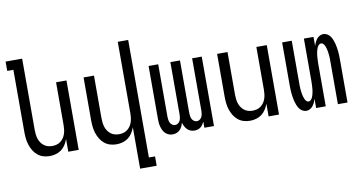

<svg xmlns="http://www.w3.org/2000/svg" viewBox="-87 -968 2673 1416"><g transform="rotate(-10 1250.0 -260.0)"><path d="M219 8Q194 8 170.5 1Q147 -6 128 -22Q109 -38 96.5 -59Q84 -80 76.5 -103.5Q69 -127 66.5 -151.5Q64 -176 64 -200V-665H18V-735H142V-200Q142 -183 144 -166.5Q146 -150 151 -134.5Q156 -119 165.5 -105Q175 -91 188 -81Q201 -71 217 -66.5Q233 -62 250 -62Q267 -62 283 -66.5Q299 -71 312 -81Q325 -91 334.5 -105Q344 -119 349 -134.5Q354 -150 356 -166.5Q358 -183 358 -200V-520H436V0H358V-95Q350 -73 337.5 -53Q325 -33 306.5 -19Q288 -5 265 1.5Q242 8 219 8Z M858 215V-95Q850 -73 837.5 -53Q825 -33 806.5 -19Q788 -5 765 1.5Q742 8 719 8Q694 8 670.5 1Q647 -6 628 -22Q609 -38 596.5 -59Q584 -80 576.5 -103.5Q569 -127 566.5 -151.5Q564 -176 564 -200V-520H642V-200Q642 -183 644 -166.5Q646 -150 651 -134.5Q656 -119 665.5 -105Q675 -91 688 -81Q701 -71 717 -66.5Q733 -62 750 -62Q767 -62 783 -66.5Q799 -71 812 -81Q825 -91 834.5 -105Q844 -119 849 -134.5Q854 -150 856 -166.5Q858 -183 858 -200V-735H936V145H982V215Z M1139 8Q1124 8 1110 2.5Q1096 -3 1085 -13.5Q1074 -24 1067.5 -38Q1061 -52 1057 -66.5Q1053 -81 1052 -96Q1051 -111 1051 -126V-520H1123V-126Q1123 -115 1125 -103Q1127 -91 1132 -81Q1137 -71 1147 -64Q1157 -57 1168 -57Q1180 -57 1190 -64Q1200 -71 1205 -81Q1210 -91 1212 -103Q1214 -115 1214 -126V-520H1286V-126Q1286 -115 1288 -103Q1290 -91 1295 -81Q1300 -71 1310 -64Q1320 -57 1332 -57Q1343 -57 1353 -64Q1363 -71 1368 -81Q1373 -91 1375 -103Q1377 -115 1377 -126V-520H1449V0H1377V-46Q1372 -35 1365 -24.5Q1358 -14 1348.5 -6.5Q1339 1 1327 4.5Q1315 8 1302 8Q1287 8 1273 2.5Q1259 -3 1248.5 -13.5Q1238 -24 1231 -38Q1224 -52 1220 -66Q1217 -52 1210.5 -38Q1204 -24 1193.5 -13.5Q1183 -3 1168.5 2.5Q1154 8 1139 8Z M1719 8Q1694 8 1670.5 1Q1647 -6 1628 -22Q1609 -38 1596.5 -59Q1584 -80 1576.5 -103.5Q1569 -127 1566.5 -151.5Q1564 -176 1564 -200V-520H1642V-200Q1642 -183 1644 -166.5Q1646 -150 1651 -134.5Q1656 -119 1665.5 -105Q1675 -91 1688 -81Q1701 -71 1717 -66.5Q1733 -62 1750 -62Q1767 -62 1783 -66.5Q1799 -71 1812 -81Q1825 -91 1834.5 -105Q1844 -119 1849 -134.5Q1854 -150 1856 -166.5Q1858 -183 1858 -200V-520H1936V0H1858V-95Q1850 -73 1837.5 -53Q1825 -33 1806.5 -19Q1788 -5 1765 1.5Q1742 8 1719 8Z M2140 8Q2125 8 2111 0Q2097 -8 2088 -21Q2079 -34 2073.5 -48Q2068 -62 2064 -77Q2060 -92 2057.5 -107.5Q2055 -123 2053.5 -138.5Q2052 -154 2051.5 -169.5Q2051 -185 2051 -200V-520H2123V-200Q2123 -190 2123 -180Q2123 -170 2124 -160Q2125 -150 2126 -140Q2127 -130 2129 -120Q2131 -110 2133.5 -100.5Q2136 -91 2140 -82Q2144 -73 2151 -65Q2158 -57 2168 -57Q2178 -57 2185.5 -65Q2193 -73 2197 -82Q2201 -91 2203.5 -100.5Q2206 -110 2208 -120Q2210 -130 2211 -140Q2212 -150 2212.5 -160Q2213 -170 2213.5 -180Q2214 -190 2214 -200V-520H2286V-451Q2290 -465 2296 -478Q2302 -491 2311 -502.5Q2320 -514 2333 -521Q2346 -528 2360 -528Q2375 -528 2389 -520Q2403 -512 2412 -499Q2421 -486 2426.5 -472Q2432 -458 2436 -443Q2440 -428 2442.5 -412.5Q2445 -397 2446.5 -381.5Q2448 -366 2448.5 -350.5Q2449 -335 2449 -320V0H2377V-320Q2377 -330 2377 -340Q2377 -350 2376 -360Q2375 -370 2374 -380Q2373 -390 2371 -400Q2369 -410 2366.5 -419.5Q2364 -429 2360 -438Q2356 -447 2349 -455Q2342 -463 2332 -463Q2322 -463 2314.5 -455Q2307 -447 2303 -438Q2299 -429 2296.5 -419.5Q2294 -410 2292 -400Q2290 -390 2289 -380Q2288 -370 2287.5 -360Q2287 -350 2286.5 -340Q2286 -330 2286 -320V0H2214V-69Q2210 -55 2204 -42Q2198 -29 2189 -17.5Q2180 -6 2167 1Q2154 8 2140 8Z"/></g></svg>

Font: Moesevka
Style: Regular
Weight: 400
Monospace: yes
Designer: Belleve Invis
Foundry: Belleve Invis
Version: Version 32.5.0; ttfautohint (v1.8.4)